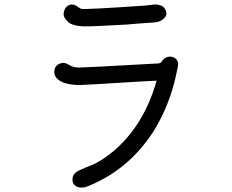

<svg xmlns="http://www.w3.org/2000/svg" viewBox="-20 -772 1040 859"><path d="M274.4 -684.6Q259.8 -703.1 267.1 -724.1Q274.4 -745.1 292.5 -750.5Q310.5 -755.9 330.1 -740.2Q335 -735.4 343.8 -732.4Q360.4 -728.5 629.9 -747.1Q633.8 -747.1 650.9 -749.5Q668 -752 676.8 -752Q685.5 -752 697.8 -748Q710 -744.1 715.8 -735.4Q732.4 -710.9 716.8 -692.9Q701.2 -674.8 673.8 -671.9Q585.9 -666 545.9 -662.1Q377.9 -652.3 350.6 -654.3Q318.4 -655.3 295.9 -666Q289.1 -669.9 284.2 -674.3Q279.3 -678.7 274.4 -684.6ZM777.3 -485.4Q777.3 -479.5 769.5 -444.3Q757.8 -389.6 744.1 -349.6Q713.9 -259.8 665 -181.6Q559.6 -19.5 390.6 53.7Q372.1 62.5 361.3 65.4Q334 71.3 317.4 59.6Q303.7 48.8 304.2 30.3Q304.7 11.7 318.4 0Q331.1 -9.8 363.3 -22.5Q395.5 -35.2 403.3 -39.1Q442.4 -58.6 485.4 -93.8Q624 -210 680.7 -411.1Q634.8 -409.2 518.6 -401.9Q402.3 -394.5 338.9 -391.6Q257.8 -391.6 231.4 -424.8Q219.7 -439.5 223.6 -459Q227.5 -479.5 247.1 -487.3Q266.6 -495.1 284.2 -484.4Q305.7 -469.7 333 -469.7Q358.4 -469.7 689.5 -488.3Q700.2 -490.2 702.1 -495.1Q713.9 -513.7 731.4 -517.6Q749 -521.5 762.7 -512.2Q776.4 -502.9 777.3 -485.4Z"/></svg>

Font: irohamaru Regular
Style: Regular
Weight: 400
Designer: [Source Han Sans]
Ryoko NISHIZUKA  (kana & ideographs); Paul D. Hunt (Latin, Greek & Cyrillic); Wenlong ZHANG  (bopomofo
Version: Version 1.00